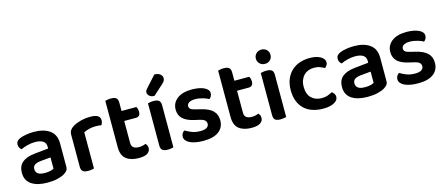

<svg xmlns="http://www.w3.org/2000/svg" viewBox="-49 -1270 4258 1836"><g transform="rotate(-15 2080.5 -352.5)"><path d="M250 -81Q279 -81 303 -86.5Q327 -92 338 -100V-211L241 -202Q201 -198 180 -184.5Q159 -171 159 -142Q159 -113 180.5 -97Q202 -81 250 -81ZM246 -488Q344 -488 402.5 -446Q461 -404 461 -316V-85Q461 -61 449 -47Q437 -33 419 -22Q391 -5 348 5Q305 15 250 15Q150 15 92.5 -23.5Q35 -62 35 -139Q35 -206 77.5 -241.5Q120 -277 201 -285L338 -299V-317Q338 -355 310.5 -373Q283 -391 233 -391Q194 -391 157 -381.5Q120 -372 91 -358Q80 -366 72.5 -379.5Q65 -393 65 -409Q65 -429 74.5 -441.5Q84 -454 105 -464Q134 -476 171 -482Q208 -488 246 -488Z M712 -1Q703 1 688 4Q673 7 654 7Q619 7 602 -6Q585 -19 585 -52V-369Q585 -395 597 -413Q609 -431 632 -445Q663 -464 708.5 -476Q754 -488 807 -488Q902 -488 902 -429Q902 -415 897.5 -402.5Q893 -390 888 -382Q865 -387 831 -387Q796 -387 765 -379Q734 -371 712 -359Z M1109 -147Q1109 -115 1128.5 -101Q1148 -87 1183 -87Q1200 -87 1217.5 -91Q1235 -95 1249 -101Q1257 -93 1262.5 -81.5Q1268 -70 1268 -55Q1268 -25 1241 -5.5Q1214 14 1154 14Q1075 14 1029.5 -21.5Q984 -57 984 -139V-598Q992 -600 1007.5 -603Q1023 -606 1041 -606Q1076 -606 1092.5 -593Q1109 -580 1109 -547V-464H1256Q1261 -456 1265 -443Q1269 -430 1269 -415Q1269 -389 1257 -377Q1245 -365 1225 -365H1109V-147Z M1442 8Q1406 8 1389 -5.5Q1372 -19 1372 -51V-469Q1380 -471 1395 -474Q1410 -477 1428 -477Q1464 -477 1481 -463.5Q1498 -450 1498 -418V0Q1490 2 1475 5Q1460 8 1442 8ZM1502 -720Q1539 -720 1559 -703Q1579 -686 1579 -665Q1579 -646 1571 -634.5Q1563 -623 1544 -606L1451 -522Q1419 -522 1401.5 -538Q1384 -554 1384 -573Q1384 -584 1388.5 -592Q1393 -600 1403 -611Z M1998 -134Q1998 -64 1946 -24.5Q1894 15 1794 15Q1753 15 1719.5 9Q1686 3 1661.5 -8.5Q1637 -20 1623.5 -36.5Q1610 -53 1610 -73Q1610 -92 1618.5 -106Q1627 -120 1641 -129Q1669 -111 1705.5 -97Q1742 -83 1790 -83Q1831 -83 1852 -96.5Q1873 -110 1873 -134Q1873 -175 1813 -188L1757 -201Q1683 -218 1647.5 -252Q1612 -286 1612 -343Q1612 -408 1664 -448.5Q1716 -489 1810 -489Q1846 -489 1876.5 -483.5Q1907 -478 1929.5 -467.5Q1952 -457 1964.5 -442.5Q1977 -428 1977 -409Q1977 -391 1969 -377.5Q1961 -364 1950 -356Q1941 -362 1926.5 -368Q1912 -374 1894.5 -379Q1877 -384 1857.5 -387.5Q1838 -391 1819 -391Q1780 -391 1758 -378.5Q1736 -366 1736 -343Q1736 -326 1748.5 -315Q1761 -304 1792 -297L1841 -285Q1924 -266 1961 -229.5Q1998 -193 1998 -134Z M2226 -147Q2226 -115 2245.5 -101Q2265 -87 2300 -87Q2317 -87 2334.5 -91Q2352 -95 2366 -101Q2374 -93 2379.5 -81.5Q2385 -70 2385 -55Q2385 -25 2358 -5.5Q2331 14 2271 14Q2192 14 2146.5 -21.5Q2101 -57 2101 -139V-598Q2109 -600 2124.5 -603Q2140 -606 2158 -606Q2193 -606 2209.5 -593Q2226 -580 2226 -547V-464H2373Q2378 -456 2382 -443Q2386 -430 2386 -415Q2386 -389 2374 -377Q2362 -365 2342 -365H2226V-147Z M2489 -470Q2497 -472 2512.5 -475Q2528 -478 2546 -478Q2582 -478 2598.5 -465Q2615 -452 2615 -419V-1Q2607 1 2591.5 4Q2576 7 2558 7Q2522 7 2505.5 -6Q2489 -19 2489 -52ZM2479 -615Q2479 -644 2499.5 -664.5Q2520 -685 2552 -685Q2584 -685 2604 -664.5Q2624 -644 2624 -615Q2624 -585 2604 -564.5Q2584 -544 2552 -544Q2520 -544 2499.5 -564.5Q2479 -585 2479 -615Z M2991 -387Q2961 -387 2935.5 -377Q2910 -367 2891.5 -348Q2873 -329 2862 -301Q2851 -273 2851 -236Q2851 -162 2890 -124.5Q2929 -87 2991 -87Q3026 -87 3051.5 -96.5Q3077 -106 3097 -117Q3111 -107 3119.5 -94Q3128 -81 3128 -64Q3128 -30 3088 -8Q3048 14 2980 14Q2923 14 2875.5 -1.5Q2828 -17 2794 -48.5Q2760 -80 2741.5 -127Q2723 -174 2723 -236Q2723 -299 2743 -346.5Q2763 -394 2797.5 -425.5Q2832 -457 2878 -472.5Q2924 -488 2976 -488Q3043 -488 3083 -464.5Q3123 -441 3123 -407Q3123 -391 3114.5 -378Q3106 -365 3095 -357Q3075 -368 3050.5 -377.5Q3026 -387 2991 -387Z M3419 -81Q3448 -81 3472 -86.5Q3496 -92 3507 -100V-211L3410 -202Q3370 -198 3349 -184.5Q3328 -171 3328 -142Q3328 -113 3349.5 -97Q3371 -81 3419 -81ZM3415 -488Q3513 -488 3571.5 -446Q3630 -404 3630 -316V-85Q3630 -61 3618 -47Q3606 -33 3588 -22Q3560 -5 3517 5Q3474 15 3419 15Q3319 15 3261.5 -23.5Q3204 -62 3204 -139Q3204 -206 3246.5 -241.5Q3289 -277 3370 -285L3507 -299V-317Q3507 -355 3479.5 -373Q3452 -391 3402 -391Q3363 -391 3326 -381.5Q3289 -372 3260 -358Q3249 -366 3241.5 -379.5Q3234 -393 3234 -409Q3234 -429 3243.5 -441.5Q3253 -454 3274 -464Q3303 -476 3340 -482Q3377 -488 3415 -488Z M4123 -134Q4123 -64 4071 -24.5Q4019 15 3919 15Q3878 15 3844.5 9Q3811 3 3786.5 -8.5Q3762 -20 3748.5 -36.5Q3735 -53 3735 -73Q3735 -92 3743.5 -106Q3752 -120 3766 -129Q3794 -111 3830.5 -97Q3867 -83 3915 -83Q3956 -83 3977 -96.5Q3998 -110 3998 -134Q3998 -175 3938 -188L3882 -201Q3808 -218 3772.5 -252Q3737 -286 3737 -343Q3737 -408 3789 -448.5Q3841 -489 3935 -489Q3971 -489 4001.5 -483.5Q4032 -478 4054.5 -467.5Q4077 -457 4089.5 -442.5Q4102 -428 4102 -409Q4102 -391 4094 -377.5Q4086 -364 4075 -356Q4066 -362 4051.5 -368Q4037 -374 4019.5 -379Q4002 -384 3982.5 -387.5Q3963 -391 3944 -391Q3905 -391 3883 -378.5Q3861 -366 3861 -343Q3861 -326 3873.5 -315Q3886 -304 3917 -297L3966 -285Q4049 -266 4086 -229.5Q4123 -193 4123 -134Z"/></g></svg>

Font: Baloo Bhai 2 SemiBold
Style: Regular
Weight: 600
Designer: Supriya Tembe, Noopur Datye and Ek Type
Foundry: Ek Type
Version: Version 1.640;PS 1.000;hotconv 16.6.51;makeotf.lib2.5.65220;